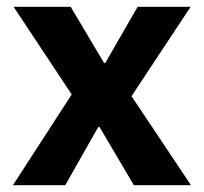

<svg xmlns="http://www.w3.org/2000/svg" viewBox="-20 -545 600 565"><path d="M18 0 191 -267 20 -525H188L286 -360H290L385 -525H541L367 -262L542 0H374L273 -171H269L172 0Z"/></svg>

Font: IBM Plex Sans
Style: Regular
Weight: 400
Designer: Mike Abbink, Paul van der Laan, Pieter van Rosmalen
Foundry: Bold Monday
Version: Version 3.201